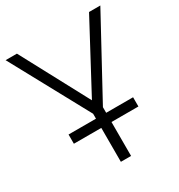

<svg xmlns="http://www.w3.org/2000/svg" viewBox="-170 -827 876 941"><g transform="rotate(-30 268.0 -357.0)"><path d="M297.9 0V-191.9H450.2V-244.1H297.9V-275.9L536.1 -713.9H472.2L268.1 -332L64 -713.9H0L240.2 -272V-244.1H85V-191.9H240.2V0Z"/></g></svg>

Font: Noto Reveo Sans
Style: Regular
Weight: 300
Designer: Monotype Design Team
Foundry: Monotype Imaging Inc.
Version: Version 2.007